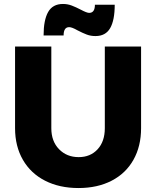

<svg xmlns="http://www.w3.org/2000/svg" viewBox="-20 -936 789 969"><path d="M377 -143Q436 -143 472.5 -182.5Q509 -222 509 -289V-701H692V-289Q692 -198 653.5 -129.5Q615 -61 543.5 -24Q472 13 376 13Q280 13 207.5 -24Q135 -61 95.5 -129.5Q56 -198 56 -289V-701H239V-289Q239 -223 278 -183Q317 -143 377 -143ZM462 -754Q438 -754 418 -761.5Q398 -769 371 -783Q343 -799 329 -799Q301 -799 301 -757H200Q200 -835 223 -875.5Q246 -916 298 -916Q321 -916 342 -908Q363 -900 388 -887Q418 -871 430 -871Q459 -871 459 -912H559Q559 -834 536 -794Q513 -754 462 -754Z"/></svg>

Font: Montserrat arm2
Style: Bold
Weight: 700
Designer: Julieta Ulanovsky
Foundry: Julieta Ulanovsky
Version: Version 6.000